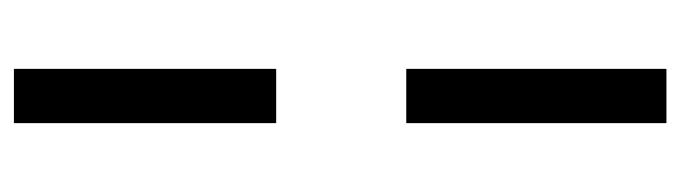

<svg xmlns="http://www.w3.org/2000/svg" viewBox="-371 -386 978 276"><g transform="rotate(90 118.0 -248.0)"><path d="M79 -343V-717H157V-343ZM79 221V-156H157V221Z"/></g></svg>

Font: Cairo
Style: Regular
Weight: 400
Designer: Mohamed Gaber, Accademia di Belle Arti di Urbino
Foundry: Kief Type Foundry, Accademia di Belle Arti di Urbino
Version: Version 3.120